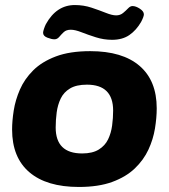

<svg xmlns="http://www.w3.org/2000/svg" viewBox="-20 -734 670 762"><path d="M293 8Q165 8 96.5 -50.5Q28 -109 28 -220Q28 -254 34.5 -295.5Q41 -337 59 -378.5Q77 -420 111.5 -454.5Q146 -489 201.5 -510Q257 -531 338 -531Q466 -531 534 -472.5Q602 -414 602 -304Q602 -267 595 -224Q588 -181 569 -140Q550 -99 515 -65.5Q480 -32 425.5 -12Q371 8 293 8ZM306 -125Q347 -125 372 -140.5Q397 -156 409 -181Q421 -206 425 -236Q429 -266 429 -295Q429 -398 325 -398Q283 -398 258 -383Q233 -368 221 -343Q209 -318 205 -288Q201 -258 201 -228Q201 -125 306 -125ZM196 -578Q185 -578 168 -584.5Q151 -591 151 -604Q151 -609 154.5 -619.5Q158 -630 162 -638Q204 -714 277 -714Q312 -714 343.5 -703.5Q375 -693 400 -683Q425 -673 441 -673Q457 -673 468.5 -682.5Q480 -692 488.5 -701Q497 -710 506 -710Q519 -710 535 -699.5Q551 -689 551 -677Q551 -668 540 -647Q521 -614 493.5 -595Q466 -576 425 -576Q392 -576 360.5 -586Q329 -596 303.5 -606Q278 -616 261 -616Q243 -616 233 -606.5Q223 -597 215 -587.5Q207 -578 196 -578Z"/></svg>

Font: Asap Semi Expanded Semi Expanded ExtraBold
Style: Italic
Weight: 800
Width: 6
Italic angle: -6°
Designer: Pablo Cosgaya
Foundry: Omnibus-Type
Version: Version 3.001; ttfautohint (v1.8.4.7-5d5b)